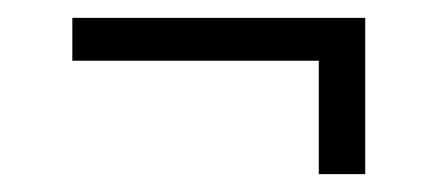

<svg xmlns="http://www.w3.org/2000/svg" viewBox="-20 -365 490 215"><path d="M389 -170H337V-297H61V-345H389Z"/></svg>

Font: Fira Sans Condensed Light
Style: Regular
Weight: 300
Width: 3
Designer: bBox Type GmbH & Carrois Corporate GbR & Edenspiekermann AG
Foundry: bBox Type GmbH & Carrois Corporate GbR & Edenspiekermann AG
Version: Version 4.301